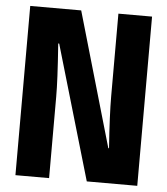

<svg xmlns="http://www.w3.org/2000/svg" viewBox="-52 -760 703 807"><g transform="rotate(5 300.0 -357.0)"><path d="M43 0V-714H258L422 -147H425Q415 -288 415 -365V-714H557V0H344L178 -567H174Q180 -482 182.5 -430.5Q185 -379 185 -343V0Z"/></g></svg>

Font: Noto Sans Mono ExtraBold
Style: Regular
Weight: 800
Designer: Monotype Design Team
Foundry: Monotype Imaging Inc.
Version: Version 2.014